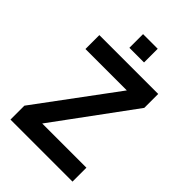

<svg xmlns="http://www.w3.org/2000/svg" viewBox="-256 -1003 1112 1112"><g transform="rotate(45 300.0 -446.5)"><path d="M46 0V-114L403 -596H64V-710H546V-596L192 -114H554V0ZM239 -781V-893H359V-781Z"/></g></svg>

Font: Geist Mono SemiBold
Style: Regular
Weight: 600
Monospace: yes
Designer: Basement.studio, Andrés Briganti, Mateo Zaragoza
Foundry: Basement.studio, Vercel, Andrés Briganti, Guido Ferreyra, Mateo Zaragoza
Version: Version 1.500; ttfautohint (v1.8.4.7-5d5b)